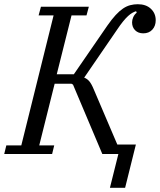

<svg xmlns="http://www.w3.org/2000/svg" viewBox="-41 -730 758 910"><path d="M520 0H444L305 -329L298 -333H218L145 -41H216L206 0H-21L-11 -41H60L213 -657H142L153 -698H380L369 -657H298L228 -378H309L468 -609Q489 -639 507 -658.5Q525 -678 542 -689.5Q559 -701 576.5 -705.5Q594 -710 612 -710Q651 -710 674 -688.5Q697 -667 697 -634Q697 -607 681 -589.5Q665 -572 638 -572Q614 -572 599.5 -586.5Q585 -601 585 -624Q585 -636 590.5 -648.5Q596 -661 607 -670L604 -677Q595 -674 586 -669Q577 -664 566 -654Q555 -644 542 -628Q529 -612 513 -588L358 -362Q372 -357 382.5 -344.5Q393 -332 404 -305L515 -45H603L552 160H480Z"/></svg>

Font: IBM Plex Serif
Style: Italic
Weight: 400
Italic angle: -14°
Designer: Mike Abbink, Paul van der Laan, Pieter van Rosmalen
Foundry: Bold Monday
Version: Version 3.001